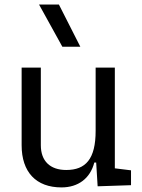

<svg xmlns="http://www.w3.org/2000/svg" viewBox="-20 -815 626 845"><path d="M250.5 9.8C324.2 9.8 377 -29.8 395 -99.6H403.3L409.7 4.9L556.6 0V-65.4L485.4 -74.2V-517.6H400.9V-239.3C400.9 -114.7 356.9 -66.9 271.5 -66.9C200.7 -66.9 159.7 -106 159.7 -175.8V-517.6H75.2V-175.8C75.2 -57.6 138.7 9.8 250.5 9.8ZM254.4 -609.4H333.5L239.3 -794.9H151.9Z"/></svg>

Font: Cascadia Code SemiLight
Style: Regular
Weight: 350
Monospace: yes
Designer: Aaron Bell
Foundry: Saja Typeworks
Version: Version 2404.023